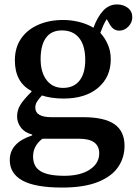

<svg xmlns="http://www.w3.org/2000/svg" viewBox="-20 -615 616 865"><path d="M260 230Q139 230 81.5 198.5Q24 167 24 106Q24 28 125 -5V-9Q92 -17 74.5 -40Q57 -63 57 -90Q57 -118 71 -141.5Q85 -165 122 -202V-205Q47 -244 47 -343Q47 -400 74.5 -440.5Q102 -481 151.5 -503Q201 -525 265 -525Q301 -525 337 -516Q373 -507 401 -490Q419 -539 445 -567Q471 -595 507 -595Q536 -595 556 -579.5Q576 -564 576 -537Q576 -514 558.5 -495.5Q541 -477 517 -477Q490 -477 474 -506L461 -529Q452 -515 445.5 -500.5Q439 -486 432 -467Q453 -444 466 -414Q479 -384 479 -348Q479 -268 422 -219.5Q365 -171 266 -171Q237 -171 211.5 -175Q186 -179 169 -185Q152 -167 145.5 -155Q139 -143 139 -130Q139 -87 213 -87H356Q450 -87 495.5 -55.5Q541 -24 541 42Q541 96 511.5 138.5Q482 181 419.5 205.5Q357 230 260 230ZM264 -219Q312 -219 338 -251.5Q364 -284 364 -345Q364 -410 336.5 -444Q309 -478 259 -478Q211 -478 187 -444.5Q163 -411 163 -349Q163 -289 190 -254Q217 -219 264 -219ZM270 177Q342 177 384.5 149Q427 121 427 76Q427 10 336 10H171Q129 42 129 90Q129 136 163 156.5Q197 177 270 177Z"/></svg>

Font: Literata 36pt Medium
Style: Regular
Weight: 500
Designer: Latin by Veronika Burian and Jose Scaglione. Greek by Irene Vlachou. Cyrillic by Vera Evstafieva.
Foundry: TypeTogether
Version: Version 3.002